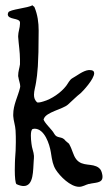

<svg xmlns="http://www.w3.org/2000/svg" viewBox="-20 -721 425 740"><path d="M105 -701C90 -690 16 -685 12 -673C11 -670 10 -668 10 -666C10 -644 55 -653 57 -635V-629C57 -614 50 -598 50 -582V-579C52 -549 57 -521 57 -491V-473C55 -458 50 -446 50 -430C50 -428 50 -425 51 -423C52 -413 58 -399 58 -388C58 -386 57 -384 57 -382C49 -349 31 -317 31 -280V-274C32 -255 39 -238 40 -218C41 -203 41 -188 41 -173C41 -151 40 -130 38 -107C38 -104 37 -85 37 -65C37 -40 39 -13 44 -11C55 -6 64 -4 71 -4C111 -4 107 -66 110 -102C111 -116 113 -121 105 -148C103 -153 99 -178 99 -198C99 -212 101 -223 107 -224C109 -224 111 -225 113 -225C152 -225 171 -165 176 -134C181 -101 184 -85 195 -67C211 -42 251 -1 285 -1C299 -1 310 -9 322 -12H324C345 -18 375 -14 375 -39C375 -42 375 -45 374 -49C372 -59 369 -68 361 -74C335 -94 298 -77 274 -107C261 -124 261 -140 246 -167C242 -171 237 -174 233 -178C218 -199 200 -184 188 -207C182 -220 148 -250 148 -262C148 -262 148 -263 149 -263C157 -289 222 -300 242 -318C258 -332 274 -349 291 -362C299 -369 343 -416 343 -439C343 -446 338 -451 326 -451H322C300 -449 275 -428 258 -419C248 -413 242 -399 235 -390C215 -364 179 -339 147 -330C144 -329 134 -326 128 -326H124C114 -334 111 -344 111 -356C111 -371 117 -389 119 -404C124 -436 129 -470 129 -603C129 -634 125 -664 113 -693C111 -698 107 -696 105 -701Z"/></svg>

Font: Ancial
Style: Regular
Weight: 400
Designer: Daytona Mess (Anne-Dauphine Borione)
Foundry: Daytona Mess (Anne-Dauphine Borione)
Version: Version 1.000;Glyphs 3.2 (3192)